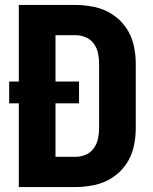

<svg xmlns="http://www.w3.org/2000/svg" viewBox="-20 -755 616 775"><path d="M56 0H284Q322 0 360.5 -8Q399 -16 432 -37Q465 -58 487.5 -90Q510 -122 519 -160Q528 -198 528 -237V-499Q528 -537 519 -575Q510 -613 487.5 -645Q465 -677 432 -698Q399 -719 360.5 -727Q322 -735 284 -735H56V-426H17V-338H56ZM204 -122V-338H299V-426H204V-613H284Q305 -613 325 -605Q345 -597 358 -579.5Q371 -562 375.5 -541Q380 -520 380 -499V-237Q380 -215 375.5 -194.5Q371 -174 358 -156Q345 -138 325 -130Q305 -122 284 -122Z"/></svg>

Font: Iosevka Sparkle Heavy
Style: Regular
Weight: 900
Designer: Belleve Invis
Foundry: Belleve Invis
Version: Version 4.5.0; ttfautohint (v1.8.3)